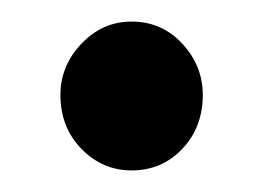

<svg xmlns="http://www.w3.org/2000/svg" viewBox="-20 -419 238 178"><path d="M36 -331Q36 -358 55.5 -378.5Q75 -399 102 -399Q130 -399 149 -378.5Q168 -358 168 -331Q168 -301 149 -281Q130 -261 102 -261Q75 -261 55.5 -281Q36 -301 36 -331Z"/></svg>

Font: Mukta Medium
Style: Regular
Weight: 500
Designer: Girish Dalvi and Yashodeep Gholap
Foundry: Ek Type
Version: Version 2.538;PS 1.002;hotconv 16.6.51;makeotf.lib2.5.65220;